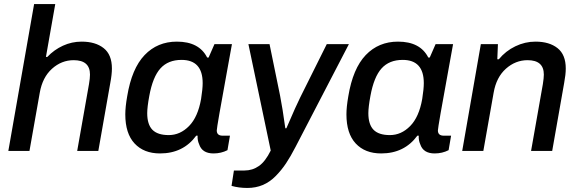

<svg xmlns="http://www.w3.org/2000/svg" viewBox="-20 -743 2847 945"><path d="M21 0 147.9 -723.1H252L206.1 -462.9H212.9Q246.1 -498 289.8 -518.1Q333.5 -538.1 381.8 -538.1Q449.7 -538.1 490.2 -506.1Q530.8 -474.1 530.8 -405.8Q530.8 -376.5 522.9 -335L463.9 0H359.9L418 -329.1Q422.9 -357.4 422.9 -376Q422.9 -446.8 342.8 -446.8Q282.7 -446.8 235.8 -404.5Q189 -362.3 175.8 -287.1L125 0Z M767.6 12.2Q688 12.2 642.3 -36.9Q596.7 -85.9 596.7 -180.2Q596.7 -216.3 606 -269Q628.4 -405.8 691.7 -471.9Q754.9 -538.1 850.6 -538.1Q960 -538.1 999.5 -460H1006.8L1035.6 -525.9H1121.6L1098.6 -398.9Q1046.9 -117.2 1046.9 -101.1Q1046.9 -75.2 1075.7 -75.2H1111.8L1099.6 -3.9Q1068.4 12.2 1030.8 12.2Q974.6 12.2 960 -33.2Q951.2 -52.7 952.6 -75.2H945.8Q881.8 12.2 767.6 12.2ZM810.5 -78.1Q866.7 -78.1 910.4 -122.6Q954.1 -167 969.7 -255.9Q977.5 -305.2 977.5 -334Q977.5 -448.2 873.5 -448.2Q807.6 -448.2 769.8 -406.5Q731.9 -364.7 714.8 -271Q704.6 -215.8 704.6 -186Q704.6 -130.4 730.2 -104.2Q755.9 -78.1 810.5 -78.1Z M1119.6 171.9 1131.3 96.2H1183.6Q1222.7 96.2 1254.4 74Q1286.1 51.8 1312.5 -2L1202.6 -525.9H1306.6L1358.4 -272.9Q1370.6 -211.4 1384.3 -111.8H1389.6Q1440.4 -230 1457.5 -263.2L1588.4 -525.9H1697.3L1434.6 -20Q1410.2 27.3 1387.9 60.8Q1365.7 94.2 1336.9 123.5Q1308.1 152.8 1273.4 167.5Q1238.8 182.1 1197.3 182.1Q1155.8 182.1 1119.6 171.9Z M1856 12.2Q1776.4 12.2 1730.7 -36.9Q1685.1 -85.9 1685.1 -180.2Q1685.1 -216.3 1694.3 -269Q1716.8 -405.8 1780 -471.9Q1843.3 -538.1 1939 -538.1Q2048.3 -538.1 2087.9 -460H2095.2L2124 -525.9H2210L2187 -398.9Q2135.3 -117.2 2135.3 -101.1Q2135.3 -75.2 2164.1 -75.2H2200.2L2188 -3.9Q2156.7 12.2 2119.1 12.2Q2063 12.2 2048.3 -33.2Q2039.6 -52.7 2041 -75.2H2034.2Q1970.2 12.2 1856 12.2ZM1898.9 -78.1Q1955.1 -78.1 1998.8 -122.6Q2042.5 -167 2058.1 -255.9Q2065.9 -305.2 2065.9 -334Q2065.9 -448.2 1961.9 -448.2Q1896 -448.2 1858.2 -406.5Q1820.3 -364.7 1803.2 -271Q1793 -215.8 1793 -186Q1793 -130.4 1818.6 -104.2Q1844.2 -78.1 1898.9 -78.1Z M2254.9 0 2346.7 -525.9H2430.7L2427.7 -451.2H2435.1Q2468.8 -492.2 2516.4 -515.1Q2564 -538.1 2615.7 -538.1Q2683.6 -538.1 2724.1 -506.1Q2764.6 -474.1 2764.6 -405.8Q2764.6 -376.5 2756.8 -335L2697.8 0H2593.8L2651.9 -329.1Q2656.7 -359.4 2656.7 -376Q2656.7 -446.8 2576.7 -446.8Q2517.1 -446.8 2470 -404.8Q2422.9 -362.8 2409.7 -287.1L2358.9 0Z"/></svg>

Font: Archivo Medium
Style: Italic
Weight: 500
Italic angle: -10°
Designer: Hector Gatti
Foundry: Omnibus-Type
Version: Version 2.001